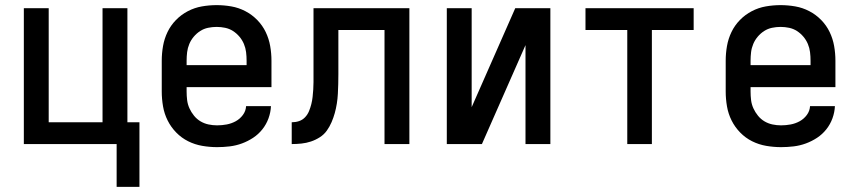

<svg xmlns="http://www.w3.org/2000/svg" viewBox="-20 -562 3340 749"><path d="M435 167V0H73V-530H170V-85H380V-530H477V-85H524V167Z M827 12Q798 12 769 7Q740 2 714 -11Q688 -24 667.5 -45Q647 -66 634 -92Q621 -118 616 -147Q611 -176 611 -205V-325Q611 -354 616 -382.5Q621 -411 633.5 -437Q646 -463 666.5 -484Q687 -505 713 -518.5Q739 -532 767.5 -537Q796 -542 825 -542Q854 -542 882.5 -537Q911 -532 937 -518.5Q963 -505 983.5 -484Q1004 -463 1016.5 -437Q1029 -411 1034 -382.5Q1039 -354 1039 -325V-222H708V-205Q708 -188 710 -171.5Q712 -155 719 -139.5Q726 -124 737 -110.5Q748 -97 762.5 -88.5Q777 -80 793.5 -76.5Q810 -73 827 -73Q846 -73 864.5 -76.5Q883 -80 899.5 -89Q916 -98 927.5 -113.5Q939 -129 940 -148H1037Q1036 -124 1027.5 -100.5Q1019 -77 1003.5 -57.5Q988 -38 967.5 -24.5Q947 -11 924 -2.5Q901 6 876.5 9Q852 12 827 12ZM708 -308H942V-325Q942 -342 940 -358.5Q938 -375 931.5 -390.5Q925 -406 914 -419Q903 -432 889 -441Q875 -450 858.5 -453.5Q842 -457 825 -457Q808 -457 791.5 -453.5Q775 -450 761 -441Q747 -432 736 -419Q725 -406 718.5 -390.5Q712 -375 710 -358.5Q708 -342 708 -325Z M1480 0V-445H1300V-272Q1300 -253 1299.5 -234Q1299 -215 1298 -196Q1297 -177 1294 -158Q1291 -139 1286 -121Q1281 -103 1273.5 -85.5Q1266 -68 1255 -52.5Q1244 -37 1227.5 -26.5Q1211 -16 1193 -10Q1175 -4 1156 -2Q1137 0 1118 0V-85Q1133 -85 1146.5 -89.5Q1160 -94 1170 -104.5Q1180 -115 1185.5 -128.5Q1191 -142 1194.5 -156Q1198 -170 1199.5 -184Q1201 -198 1202 -212.5Q1203 -227 1203 -241.5Q1203 -256 1203 -270V-530H1577V0Z M1723 0V-530H1820V-144L1990 -530H2127V0H2030V-386L1860 0Z M2427 0V-445H2264V-530H2686V-445H2523V0Z M3027 12Q2998 12 2969 7Q2940 2 2914 -11Q2888 -24 2867.5 -45Q2847 -66 2834 -92Q2821 -118 2816 -147Q2811 -176 2811 -205V-325Q2811 -354 2816 -382.5Q2821 -411 2833.5 -437Q2846 -463 2866.5 -484Q2887 -505 2913 -518.5Q2939 -532 2967.5 -537Q2996 -542 3025 -542Q3054 -542 3082.5 -537Q3111 -532 3137 -518.5Q3163 -505 3183.5 -484Q3204 -463 3216.5 -437Q3229 -411 3234 -382.5Q3239 -354 3239 -325V-222H2908V-205Q2908 -188 2910 -171.5Q2912 -155 2919 -139.5Q2926 -124 2937 -110.5Q2948 -97 2962.5 -88.5Q2977 -80 2993.5 -76.5Q3010 -73 3027 -73Q3046 -73 3064.5 -76.5Q3083 -80 3099.5 -89Q3116 -98 3127.5 -113.5Q3139 -129 3140 -148H3237Q3236 -124 3227.5 -100.5Q3219 -77 3203.5 -57.5Q3188 -38 3167.5 -24.5Q3147 -11 3124 -2.5Q3101 6 3076.5 9Q3052 12 3027 12ZM2908 -308H3142V-325Q3142 -342 3140 -358.5Q3138 -375 3131.5 -390.5Q3125 -406 3114 -419Q3103 -432 3089 -441Q3075 -450 3058.5 -453.5Q3042 -457 3025 -457Q3008 -457 2991.5 -453.5Q2975 -450 2961 -441Q2947 -432 2936 -419Q2925 -406 2918.5 -390.5Q2912 -375 2910 -358.5Q2908 -342 2908 -325Z"/></svg>

Font: Lode Dark
Style: Bold
Weight: 700
Monospace: yes
Designer: Belleve Invis
Foundry: Belleve Invis
Version: Version 29.2.0; ttfautohint (v1.8.3)